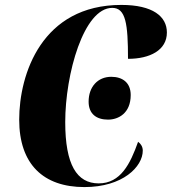

<svg xmlns="http://www.w3.org/2000/svg" viewBox="-20 -750 698 780"><path d="M323 10C479 10 560 -73 560 -138C560 -154 552 -166 541 -174C509 -84 470 -5 381 -5C292 -5 245 -81 245 -254C245 -449 320 -718 436 -718C491 -718 500 -653 500 -511C589 -511 658 -546 658 -618C658 -683 601 -730 473 -730C150 -730 58 -449 58 -264C58 -83 156 10 323 10ZM419 -264C461 -264 511 -290 511 -364C511 -414 478 -438 432 -438C377 -438 340 -397 340 -337C340 -287 372 -264 419 -264Z"/></svg>

Font: Noto Serif Display Condensed Black
Style: Italic
Weight: 900
Width: 3
Italic angle: -12°
Designer: Monotype Design Team
Foundry: Monotype Imaging Inc.
Version: Version 2.009